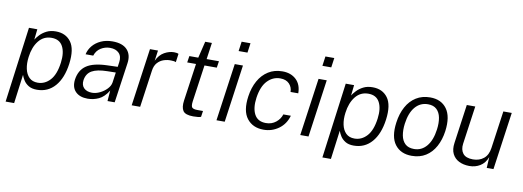

<svg xmlns="http://www.w3.org/2000/svg" viewBox="-66 -1129 4625 1697"><g transform="rotate(10 2246.5 -280.0)"><path d="M26.5 161 116.5 -517H191.5L181 -422.5Q193.5 -443 216.8 -467.5Q240 -492 274.8 -509.5Q309.5 -527 357 -527Q446 -527 493 -463.2Q540 -399.5 522.5 -266Q505 -135 441.8 -62.5Q378.5 10 280 10Q233.5 10 204.5 -8Q175.5 -26 159.8 -51.2Q144 -76.5 137 -98L103 161ZM276 -52.5Q340 -52.5 387 -103.8Q434 -155 448 -263Q460 -354.5 430.5 -409.5Q401 -464.5 330 -464.5Q258.5 -464.5 214.2 -408.8Q170 -353 158.5 -263Q150.5 -203.5 160.8 -156Q171 -108.5 199.5 -80.5Q228 -52.5 276 -52.5Z M735 10Q663.5 10 625.5 -29Q587.5 -68 596.5 -138Q609 -224 670.5 -265.5Q732 -307 856.5 -310.5L949 -313.5L955 -356.5Q962.5 -409 934.2 -438Q906 -467 853.5 -467Q809.5 -467 771.5 -443.5Q733.5 -420 718.5 -373.5H650Q659 -416 687.8 -450.8Q716.5 -485.5 762 -506.2Q807.5 -527 865.5 -527Q955.5 -527 997.5 -482Q1039.5 -437 1028.5 -360L977 0H912.5L920 -95.5Q882 -34 834.5 -12Q787 10 735 10ZM764.5 -48.5Q799 -48.5 835 -66Q871 -83.5 897 -111Q923 -138.5 928 -169L941 -261L864.5 -259.5Q773 -258 726.8 -231.5Q680.5 -205 671.5 -145Q665.5 -99.5 691.5 -74Q717.5 -48.5 764.5 -48.5Z M1129.5 0 1202.5 -517H1274.5L1261.5 -423.5Q1287.5 -478.5 1331 -502.8Q1374.5 -527 1418 -527Q1429.5 -527 1440.5 -525.2Q1451.5 -523.5 1458 -519.5L1447.5 -443.5Q1440 -447.5 1427.8 -449Q1415.5 -450.5 1407.5 -450.5Q1372.5 -452.5 1339.2 -441.5Q1306 -430.5 1282.2 -404Q1258.5 -377.5 1252.5 -332L1205.5 0Z M1681.5 2Q1610.5 2 1589.8 -29.2Q1569 -60.5 1578 -122.5L1626 -458.5H1547L1556 -517H1636L1672 -666H1732L1711 -517.5H1821.5L1812.5 -458.5H1702L1655 -128.5Q1649 -83.5 1661.8 -71.8Q1674.5 -60 1709 -60H1759L1751 -6Q1730.5 2 1681.5 2Z M1977 -636.5 1989 -722.5H2068.5L2056.5 -636.5ZM1890.5 0 1963.5 -517H2037L1964.5 0Z M2314 10Q2216.5 10 2164.2 -57.5Q2112 -125 2131 -257Q2142.5 -337.5 2176.5 -398.2Q2210.5 -459 2264.8 -493Q2319 -527 2391 -527Q2467 -527 2514 -482.8Q2561 -438.5 2561 -360H2492Q2491.5 -403.5 2463 -433Q2434.5 -462.5 2382.5 -462.5Q2316.5 -462.5 2267.8 -412Q2219 -361.5 2204 -257.5Q2191 -164 2220.8 -107.8Q2250.5 -51.5 2324.5 -51.5Q2376.5 -51.5 2413.8 -81.5Q2451 -111.5 2463.5 -153.5H2531Q2509.5 -76.5 2449.2 -33.2Q2389 10 2314 10Z M2729 -636.5 2741 -722.5H2820.5L2808.5 -636.5ZM2642.5 0 2715.5 -517H2789L2716.5 0Z M2869.5 161 2959.5 -517H3034.5L3024 -422.5Q3036.5 -443 3059.8 -467.5Q3083 -492 3117.8 -509.5Q3152.5 -527 3200 -527Q3289 -527 3336 -463.2Q3383 -399.5 3365.5 -266Q3348 -135 3284.8 -62.5Q3221.5 10 3123 10Q3076.5 10 3047.5 -8Q3018.5 -26 3002.8 -51.2Q2987 -76.5 2980 -98L2946 161ZM3119 -52.5Q3183 -52.5 3230 -103.8Q3277 -155 3291 -263Q3303 -354.5 3273.5 -409.5Q3244 -464.5 3173 -464.5Q3101.5 -464.5 3057.2 -408.8Q3013 -353 3001.5 -263Q2993.5 -203.5 3003.8 -156Q3014 -108.5 3042.5 -80.5Q3071 -52.5 3119 -52.5Z M3643.5 10Q3544 10 3492.8 -57.8Q3441.5 -125.5 3459.5 -256.5Q3470.5 -337.5 3503.8 -398.5Q3537 -459.5 3591 -493.2Q3645 -527 3717 -527Q3816 -527 3866.2 -458Q3916.5 -389 3899 -256.5Q3888 -177.5 3855.2 -117.2Q3822.5 -57 3769.2 -23.5Q3716 10 3643.5 10ZM3653.5 -53Q3721 -53 3766 -106.5Q3811 -160 3824 -258.5Q3832 -317.5 3823.2 -364Q3814.5 -410.5 3786.2 -437.2Q3758 -464 3708 -464Q3638.5 -464 3593.2 -410.8Q3548 -357.5 3535 -258.5Q3527.5 -199.5 3536.2 -153.2Q3545 -107 3573.5 -80Q3602 -53 3653.5 -53Z M4160 10Q4107.5 9.5 4067.8 -10.2Q4028 -30 4008.2 -69.5Q3988.5 -109 3997 -168L4046 -517H4122L4073.5 -175Q4066 -120 4092.2 -86.5Q4118.5 -53 4182.5 -53Q4239.5 -53 4278.5 -84.8Q4317.5 -116.5 4326.5 -181L4374 -517H4449.5L4376.5 0H4316L4321.5 -98Q4300.5 -42.5 4257 -16Q4213.5 10.5 4160 10Z"/></g></svg>

Font: Public Sans Light
Style: Italic
Weight: 300
Italic angle: -8°
Designer: The Public Sans project authors (U.S. Web Design System). Libre Franklin designed by Pablo Impallari and Rodrigo Fuenzal
Version: Version 1.007; ttfautohint (v1.8.1) -l 8 -r 50 -G 200 -x 14 